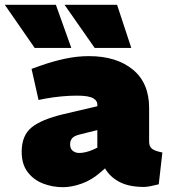

<svg xmlns="http://www.w3.org/2000/svg" viewBox="-82 -768 704 797"><path d="M179 9Q136 9 97 -6Q58 -21 33 -53.5Q8 -86 8 -138Q8 -205 48.5 -238.5Q89 -272 181 -294L322 -327V-329Q324 -349 305 -360Q286 -371 238 -371Q207 -371 174.5 -368Q142 -365 108 -359L78 -353L49 -482L88 -496Q136 -513 186.5 -524Q237 -535 287 -535Q401 -535 469 -479.5Q537 -424 537 -320V-180Q537 -160 549 -150.5Q561 -141 592 -135L577 -3Q561 1 544 4.5Q527 8 516 8Q453 8 413.5 -13Q374 -34 354 -69L333 -51Q299 -21 257.5 -6Q216 9 179 9ZM247 -133Q259 -133 274 -136.5Q289 -140 305 -147L322 -155V-228L250 -210Q225 -204 217 -193.5Q209 -183 209 -169Q209 -151 220 -142Q231 -133 247 -133ZM62 -569 -62 -748H150L214 -569ZM311 -569 186 -748H404L463 -569Z"/></svg>

Font: REM Medium Black
Style: Regular
Weight: 900
Version: Version 1.005;gftools[0.9.28]